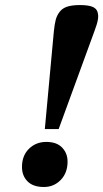

<svg xmlns="http://www.w3.org/2000/svg" viewBox="-20 -727 408 759"><path d="M66.9 -66.9Q66.9 -111.8 94.5 -138.9Q122.1 -166 163.1 -166Q204.1 -166 225.6 -143.6Q247.1 -121.1 247.1 -87.9Q247.1 -43.5 220 -15.6Q192.9 12.2 153.8 12.2Q110.8 12.2 88.9 -10Q66.9 -32.2 66.9 -66.9ZM157.2 -216.8 192.9 -603Q195.8 -631.8 200.4 -649.2Q205.1 -666.5 216.1 -680.7Q227.1 -694.8 246.3 -700.9Q265.6 -707 295.9 -707Q326.7 -707 343.5 -700.9Q360.4 -694.8 365.2 -680.7Q370.1 -666.5 366.9 -648.9Q363.8 -631.3 353 -603L211.9 -216.8Z"/></svg>

Font: Linguistics Pro
Style: Bold Italic
Weight: 700
Italic angle: -12°
Designer: Stefan Peev, Context Ltd
Foundry: Stefan Peev, Context Ltd
Version: Version 001.000